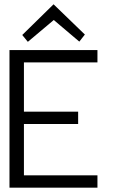

<svg xmlns="http://www.w3.org/2000/svg" viewBox="-20 -869 586 889"><path d="M431.2 0H23.9V-637.2H431.2V-580.1H90.8V-352.1H341.8V-294.9H90.8V-57.1H431.2ZM373 -709 347.2 -676.3 229 -776.4 108.9 -675.3 83 -707 228 -849.1Z"/></svg>

Font: Anonymous Pro
Style: Regular
Weight: 400
Monospace: yes
Designer: Mark Simonson
Version: Version 1.002